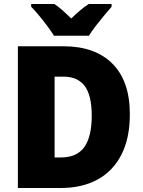

<svg xmlns="http://www.w3.org/2000/svg" viewBox="-20 -947 720 967"><path d="M634 -372Q634 -250 591 -167Q548 -84 470 -42Q392 0 284 0H70V-714H299Q459 -714 546.5 -626Q634 -538 634 -372ZM442 -365Q442 -467 406.5 -514Q371 -561 299 -561H255V-154H287Q367 -154 404.5 -206Q442 -258 442 -365ZM252 -767Q239 -788 218.5 -815.5Q198 -843 176 -869.5Q154 -896 137 -913V-927H254Q276 -912 295.5 -894.5Q315 -877 339 -854Q363 -877 384 -895Q405 -913 427 -927H542V-913Q526 -895 504.5 -869Q483 -843 462 -816Q441 -789 428 -767Z"/></svg>

Font: Noto Sans Khmer UI SemiCondensed Black
Style: Regular
Weight: 900
Width: 4
Designer: Danh Hong and the Monotype Design Team
Foundry: Monotype Imaging Inc.
Version: Version 2.002; ttfautohint (v1.8.4.7-5d5b)